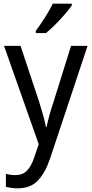

<svg xmlns="http://www.w3.org/2000/svg" viewBox="-20 -786 499 1046"><path d="M2 -536H92L193 -232Q204 -196 214 -161.5Q224 -127 230 -95H234Q239 -120 249 -157Q259 -194 272 -232L367 -536H457L253 77Q227 155 186.5 197.5Q146 240 77 240Q57 240 41 237.5Q25 235 12 232V161Q22 164 36 166Q50 168 64 168Q103 168 127 143.5Q151 119 167 70L191 0ZM371 -756Q358 -737 333.5 -708.5Q309 -680 281 -652Q253 -624 231 -606H175V-618Q199 -650 225 -691Q251 -732 268 -766H371Z"/></svg>

Font: Noto Sans Telugu SemiCondensed
Style: Regular
Weight: 400
Width: 4
Designer: Jelle Bosma - Monotype Design Team
Foundry: Monotype Imaging Inc.
Version: Version 2.005; ttfautohint (v1.8.4.7-5d5b)